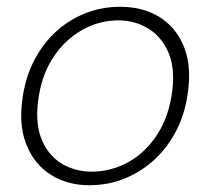

<svg xmlns="http://www.w3.org/2000/svg" viewBox="-20 -534 620 566"><path d="M244 12Q179 12 131 -18Q83 -48 59.5 -103.5Q36 -159 45 -233Q52 -297 77 -348.5Q102 -400 141 -437Q180 -474 229.5 -494Q279 -514 334 -514Q401 -514 449 -484.5Q497 -455 520.5 -400.5Q544 -346 535 -271Q528 -207 503 -155.5Q478 -104 438.5 -66.5Q399 -29 349.5 -8.5Q300 12 244 12ZM250 -28Q308 -28 359 -56.5Q410 -85 444.5 -139Q479 -193 488 -268Q496 -336 475.5 -381.5Q455 -427 416 -450.5Q377 -474 329 -474Q272 -474 221 -445Q170 -416 135.5 -362.5Q101 -309 92 -234Q84 -166 104 -120Q124 -74 163 -51Q202 -28 250 -28Z"/></svg>

Font: DM Sans 16pt ExtraLight
Style: Italic
Weight: 250
Italic angle: -10°
Version: Version 4.004;gftools[0.9.30]